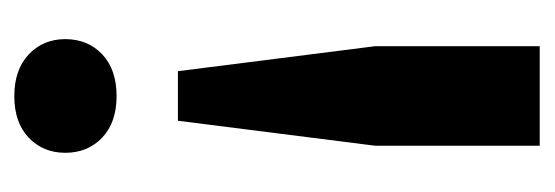

<svg xmlns="http://www.w3.org/2000/svg" viewBox="-268 -296 760 263"><g transform="rotate(-90 111.5 -164.0)"><path d="M180.2 195.8H43.9V-29.8L78.1 -299.8H146L180.2 -29.8ZM111.8 -383.8Q75.7 -383.8 54.9 -403.6Q34.2 -423.3 34.2 -454.1Q34.2 -484.4 54.9 -504.2Q75.7 -523.9 111.8 -523.9Q147.9 -523.9 168.9 -504.2Q189.9 -484.4 189.9 -454.1Q189.9 -423.3 169.2 -403.6Q148.4 -383.8 111.8 -383.8Z"/></g></svg>

Font: Creato Display
Style: Bold
Weight: 700
Version: Version 1.000